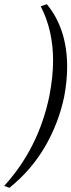

<svg xmlns="http://www.w3.org/2000/svg" viewBox="-58 -752 340 915"><path d="M-38 134Q125 -45 177 -293Q195 -386 195 -464Q195 -608 136 -722L165 -732Q262 -615 262 -433Q262 -367 248 -292Q221 -163 155.5 -51.5Q90 60 -13 143Z"/></svg>

Font: Taviraj
Style: Italic
Weight: 400
Italic angle: -12°
Designer: Katatrad Team
Foundry: CadsonDemak
Version: Version 1.001